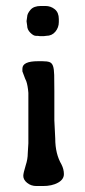

<svg xmlns="http://www.w3.org/2000/svg" viewBox="-20 -623 285 643"><path d="M124 0H102Q84 0 71 -10.5Q58 -21 58 -34Q58 -43 66 -69Q73 -90 73 -110L75 -143V-312Q73 -337 68 -351L64 -360Q55 -383 55 -384V-393Q55 -418 107 -418H122Q138 -418 146 -415Q154 -412 157.5 -402Q161 -392 161.5 -372Q162 -352 162 -318V-220L165 -159Q165 -108 186 -72Q194 -56 194 -40Q194 -22 174 -11Q154 0 124 0ZM117 -603H132Q150 -603 163.5 -592Q177 -581 177 -559V-549Q177 -531 165.5 -517Q154 -503 135 -503L127 -502H113Q109 -503 100 -503Q92 -503 81.5 -513.5Q71 -524 71 -537L69 -551V-553L71 -567Q71 -577 82 -590Q93 -603 117 -603Z"/></svg>

Font: Stylish
Style: Regular
Weight: 400
Version: Version 1.64